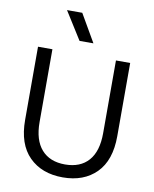

<svg xmlns="http://www.w3.org/2000/svg" viewBox="-98 -981 854 1065"><g transform="rotate(10 329.0 -449.0)"><path d="M329.1 9.8Q210.4 9.8 139.6 -61Q68.8 -131.8 68.8 -268.1V-680.2H149.9V-270Q149.9 -168.9 196.5 -116Q243.2 -63 329.1 -63Q415 -63 461.4 -115.7Q507.8 -168.5 507.8 -270V-680.2H587.9V-268.1Q587.9 -131.3 517.6 -60.8Q447.3 9.8 329.1 9.8ZM191.9 -908.2H277.8L368.2 -752H290Z"/></g></svg>

Font: TASA Orbiter Deck
Style: Regular
Weight: 400
Designer: Weizhong Zhang
Version: Version 1.000;Glyphs 3.1.2 (3151)